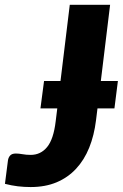

<svg xmlns="http://www.w3.org/2000/svg" viewBox="-37 -748 496 776"><path d="M425.5 -310H357L351 -261.5Q343.5 -200.5 323.5 -151Q303.5 -101.5 270.5 -66Q237.5 -30.5 191.8 -11.2Q146 8 87 8Q60.5 8 35.2 5Q10 2 -17 -5L-5 -98.5Q-3.5 -111 3.8 -119.2Q11 -127.5 27 -127.5Q39 -127.5 54 -124.8Q69 -122 87 -122Q127.5 -122 153.5 -153.8Q179.5 -185.5 188 -257.5L194.5 -310H126.5L141 -420.5H207.5L245 -728.5H408L370.5 -420.5H439.5Z"/></svg>

Font: Lato ExtraBold
Style: Italic
Weight: 800
Italic angle: -7°
Designer: Lukasz Dziedzic with Adam Twardoch and Botio Nikoltchev
Foundry: tyPoland Lukasz Dziedzic
Version: Version 2.015; 2015-08-06; http://www.latofonts.com/